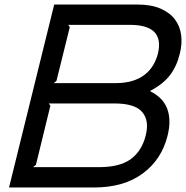

<svg xmlns="http://www.w3.org/2000/svg" viewBox="-20 -830 824 850"><path d="M722 -230Q696 -124 612 -62Q528 0 396 0H20L220 -810H587Q649 -810 690.5 -792Q732 -774 754.5 -744Q777 -714 782 -674.5Q787 -635 776 -592Q762 -535 731.5 -496Q701 -457 646 -428L645 -426Q702 -398 720.5 -348Q739 -298 722 -230ZM679 -592Q710 -720 555 -720H282L289 -710L230 -472L218 -462H491Q534 -462 566.5 -472Q599 -482 621.5 -500Q644 -518 658 -541.5Q672 -565 679 -592ZM625 -230Q642 -296 609.5 -334Q577 -372 487 -372H196L203 -362L139 -100L126 -90H418Q511 -90 559.5 -126Q608 -162 625 -230Z"/></svg>

Font: TypoPRO Sinkin Sans
Style: 400 Italic
Weight: 400
Italic angle: -112°
Designer: Keith Bates
Foundry: K-Type
Version: Sinkin Sans (version 1.0)  by Keith Bates   •   © 2014   www